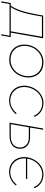

<svg xmlns="http://www.w3.org/2000/svg" viewBox="1076 -1684 693 2970"><g transform="rotate(90 1422.0 -198.5)"><path d="M-43 128H-24L-1 0H489L466 128H485L511 -19H441L529 -520H177L160 -425C126 -232 82 -101 25 -19H-17ZM46 -19C101 -98 145 -228 179 -425L192 -501H505L421 -19Z M859 5C1023 5 1135 -135 1135 -294C1135 -429 1043 -525 901 -525C735 -525 626 -381 626 -226C626 -91 720 5 859 5ZM860 -15C730 -15 646 -104 646 -228C646 -374 749 -505 900 -505C1030 -505 1115 -416 1115 -292C1115 -146 1012 -15 860 -15Z M1490 7C1572 7 1648 -31 1702 -98L1688 -110C1635 -46 1568 -11 1493 -11C1370 -11 1282 -105 1282 -227C1282 -361 1380 -506 1531 -506C1623 -506 1693 -459 1727 -376L1744 -386C1709 -470 1632 -525 1531 -525C1371 -525 1262 -372 1262 -223C1262 -92 1357 7 1490 7Z M1834 0H2034C2162 0 2238 -56 2238 -167C2238 -253 2167 -316 2076 -317L1909 -318L1944 -520H1924ZM1857 -19 1906 -299 2073 -298C2157 -298 2218 -242 2218 -166C2218 -71 2157 -19 2037 -19Z M2594 7C2676 7 2752 -31 2806 -98L2792 -110C2739 -46 2672 -11 2597 -11C2474 -11 2386 -105 2386 -227C2386 -236 2386 -245 2387 -254H2702L2706 -273H2390C2409 -392 2501 -506 2635 -506C2727 -506 2797 -459 2831 -376L2848 -386C2813 -470 2736 -525 2635 -525C2475 -525 2366 -372 2366 -223C2366 -92 2461 7 2594 7Z"/></g></svg>

Font: Fixel Display Thin
Style: Italic
Weight: 100
Italic angle: -10°
Designer: AlfaBravo + MacPaw
Foundry: Kyrylo Tkachov, Marchela Mozhyna, Serhii Makarenko, Maria Weinstein, Zakhar Kryvoshyya
Version: Version 1.210;Glyphs 3.2 (3217)